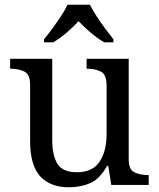

<svg xmlns="http://www.w3.org/2000/svg" viewBox="-20 -786 675 816"><path d="M273 10Q194 10 151 -36.5Q108 -83 108 -186V-426Q108 -470 83.5 -482Q59 -494 26 -494H23V-536H202V-191Q202 -126 224 -90Q246 -54 307 -54Q373 -54 403 -98.5Q433 -143 433 -216V-422Q433 -469 409 -481.5Q385 -494 351 -494H348V-536H527V-109Q527 -65 551.5 -53.5Q576 -42 609 -42H612V0H453L440 -81H435Q404 -25 363 -7.5Q322 10 273 10ZM167 -619Q183 -638 202 -664Q221 -690 239 -717Q257 -744 267 -766H362Q373 -744 390.5 -717Q408 -690 427.5 -664Q447 -638 462 -619V-606H423Q404 -617 384.5 -632Q365 -647 347 -663.5Q329 -680 314 -696Q292 -672 263.5 -647.5Q235 -623 206 -606H167Z"/></svg>

Font: Noto Serif Toto
Style: Regular
Weight: 400
Designer: Monotype Design Team
Foundry: Monotype Imaging Inc.
Version: Version 2.001